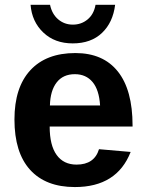

<svg xmlns="http://www.w3.org/2000/svg" viewBox="-20 -755 596 785"><path d="M183.1 -237.8Q183.1 -160.6 211.7 -121.3Q240.2 -82 293 -82Q365.7 -82 384.8 -145L514.2 -133.8Q458 9.8 286.1 9.8Q167 9.8 103 -60.8Q39.1 -131.3 39.1 -266.6Q39.1 -397.5 104 -467.8Q168.9 -538.1 288.1 -538.1Q401.9 -538.1 461.9 -462.6Q522 -387.2 522 -241.7V-237.8ZM389.2 -323.7Q385.3 -387.7 358.4 -419.7Q331.5 -451.7 286.1 -451.7Q237.8 -451.7 211.7 -418Q185.5 -384.3 184.1 -323.7ZM277.3 -577.6Q203.6 -577.6 157 -622.1Q110.4 -666.5 105 -735.4H184.6Q192.4 -697.8 217.8 -676Q243.2 -654.3 277.8 -654.3Q312.5 -654.3 338.1 -675.5Q363.8 -696.8 370.6 -735.4H450.7Q441.9 -663.1 397 -620.4Q352.1 -577.6 277.3 -577.6Z"/></svg>

Font: Arimo
Style: Bold
Weight: 700
Designer: Steve Matteson
Foundry: Monotype Imaging Inc.
Version: Version 1.33